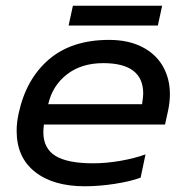

<svg xmlns="http://www.w3.org/2000/svg" viewBox="-20 -634 648 669"><path d="M234 -614H545L530 -545H219ZM38 -178Q38 -208 45 -239Q71 -359 150.5 -427Q230 -495 360 -495Q427 -495 475 -470.5Q523 -446 547.5 -403Q572 -360 572 -306Q572 -279 566 -250L555 -200H133Q131 -182 131 -174Q131 -117 173 -91Q215 -65 304 -65Q350 -65 399 -73.5Q448 -82 487 -96L470 -15Q435 -2 380.5 6.5Q326 15 275 15Q165 15 101.5 -35.5Q38 -86 38 -178ZM475 -271Q479 -297 479 -308Q479 -414 340 -414Q264 -414 213.5 -375Q163 -336 148 -271Z"/></svg>

Font: Prompt
Style: Italic
Weight: 400
Italic angle: -12°
Designer: Katatrad Team
Foundry: CadsonDemak
Version: Version 1.001